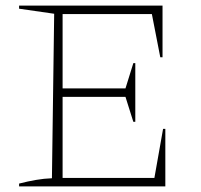

<svg xmlns="http://www.w3.org/2000/svg" viewBox="-20 -664 716 684"><path d="M561 -205H569V0H48V-10Q79 -18 108 -23Q137 -28 165 -29L173 -615L48 -633V-644H559V-460H551L521 -614H203V-349H427L455 -439H462V-230H455L427 -319H203V-30H530Z"/></svg>

Font: Piazzolla Thin
Style: Regular
Weight: 100
Designer: Juan Pablo del Peral
Foundry: Huerta Tipografica
Version: Version 1.330